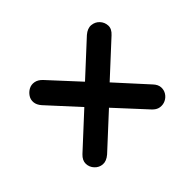

<svg xmlns="http://www.w3.org/2000/svg" viewBox="-96 -682 793 793"><g transform="rotate(-45 300.0 -285.5)"><path d="M162 -82Q141 -64 121 -65.5Q101 -67 87 -82Q73 -97 72.5 -117Q72 -137 91 -155L234 -287L115 -417Q101 -433 99.5 -449.5Q98 -466 107 -479.5Q116 -493 130 -500.5Q144 -508 161 -505Q178 -502 193 -486L310 -359L452 -490Q473 -508 493.5 -506Q514 -504 527.5 -489.5Q541 -475 542 -455Q543 -435 523 -417L380 -285L500 -153Q515 -137 516 -120.5Q517 -104 508.5 -90.5Q500 -77 485.5 -70Q471 -63 454 -65.5Q437 -68 422 -85L304 -213Z"/></g></svg>

Font: Nunito ExtraLight ExtraBold
Style: Italic
Weight: 800
Italic angle: -9°
Version: Version 3.602